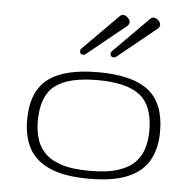

<svg xmlns="http://www.w3.org/2000/svg" viewBox="-47 -646 699 698"><g transform="rotate(5 302.5 -297.0)"><path d="M302.7 4.9Q212.9 4.9 159.7 -18.6Q106.4 -42 83.3 -85.2Q60.1 -128.4 60.1 -188Q60.1 -291.5 118.9 -337.6Q177.7 -383.8 302.7 -383.8Q427.7 -383.8 486.6 -337.6Q545.4 -291.5 545.4 -188Q545.4 -128.4 522.2 -85.2Q499 -42 445.8 -18.6Q392.6 4.9 302.7 4.9ZM302.7 -23.9Q369.1 -23.9 409.7 -38.1Q450.2 -52.2 470.9 -76.2Q491.7 -100.1 499 -129.2Q506.3 -158.2 506.3 -188Q506.3 -278.8 458 -316.9Q409.7 -355 302.7 -355Q195.8 -355 147.5 -316.9Q99.1 -278.8 99.1 -188Q99.1 -158.2 106.4 -129.2Q113.8 -100.1 134.5 -76.2Q155.3 -52.2 195.8 -38.1Q236.3 -23.9 302.7 -23.9ZM354.5 -442.4Q341.3 -442.4 341.3 -455.1Q341.3 -460 345.2 -463.9L474.1 -593.8Q479.5 -599.1 486.3 -599.1Q495.1 -599.1 503.4 -591.1Q511.7 -583 511.7 -574.2Q511.7 -566.4 504.4 -560.5L361.8 -444.8Q358.4 -442.4 354.5 -442.4ZM243.2 -442.4Q230 -442.4 230 -455.1Q230 -460 233.9 -463.9L362.8 -593.8Q368.2 -599.1 375 -599.1Q383.8 -599.1 392.1 -591.1Q400.4 -583 400.4 -574.2Q400.4 -566.4 393.1 -560.5L250.5 -444.8Q247.1 -442.4 243.2 -442.4Z"/></g></svg>

Font: Gruppo
Style: Regular
Weight: 400
Designer: Vernon Adams
Foundry: Vernon Adams
Version: Version 1.001; ttfautohint (v1.8.4.7-5d5b);gftools[0.9.28]